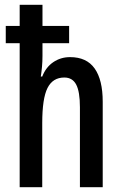

<svg xmlns="http://www.w3.org/2000/svg" viewBox="-20 -780 509 800"><path d="M157 -760V-672H268V-600H157V-547Q157 -524 155 -502Q153 -480 150 -461H156Q171 -500 202 -521Q233 -542 272 -542Q341 -542 374.5 -494.5Q408 -447 408 -356V0H313V-333Q313 -398 297.5 -427.5Q282 -457 248 -457Q200 -457 178 -413.5Q156 -370 156 -267V0H62V-600H4V-672H62V-760Z"/></svg>

Font: Noto Sans Gurmukhi ExtraCondensed Medium
Style: Regular
Weight: 500
Width: 2
Designer: Jelle Bosma - Monotype Design Team
Foundry: Monotype Imaging Inc.
Version: Version 2.004; ttfautohint (v1.8.4.7-5d5b)